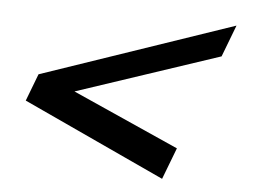

<svg xmlns="http://www.w3.org/2000/svg" viewBox="-43 -645 826 619"><g transform="rotate(5 370.5 -335.5)"><path d="M196.5 -335 659.1 -489 698.4 -592 76.2 -380 42.6 -292 502.4 -79 541.4 -181Z"/></g></svg>

Font: Din Kursivschrift
Style: Breit
Weight: 400
Version: Version 1.089